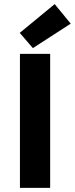

<svg xmlns="http://www.w3.org/2000/svg" viewBox="-20 -914 364 934"><path d="M76 -754 140 -680 324 -799 246 -894ZM77 -652V0H224V-652Z"/></svg>

Font: Cambridge Sans Bold
Style: Regular
Weight: 700
Version: Version 2.020;PS 002.020;hotconv 1.0.88;makeotf.lib2.5.64775